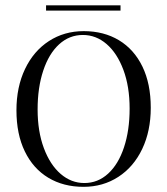

<svg xmlns="http://www.w3.org/2000/svg" viewBox="-20 -701 638 732"><path d="M554.8 -290.3Q554.8 -201.6 522.2 -133.1Q489.5 -64.5 431 -26.6Q372.6 11.3 298.4 11.3Q221.8 11.3 164.1 -23.4Q106.5 -58.1 74.6 -123.8Q42.7 -189.5 42.7 -280.6Q42.7 -369.4 75.4 -437.9Q108.1 -506.5 166.5 -544.4Q225 -582.3 299.2 -582.3Q375.8 -582.3 433.5 -547.6Q491.1 -512.9 523 -447.2Q554.8 -381.5 554.8 -290.3ZM123.4 -283.9Q123.4 -200 147.2 -136.3Q171 -72.6 211.3 -37.9Q251.6 -3.2 301.6 -3.2Q353.2 -3.2 392.3 -39.1Q431.5 -75 452.8 -139.5Q474.2 -204 474.2 -287.1Q474.2 -371 450.4 -434.7Q426.6 -498.4 386.3 -533.1Q346 -567.7 296 -567.7Q244.4 -567.7 205.2 -531.9Q166.1 -496 144.8 -431.5Q123.4 -366.9 123.4 -283.9ZM439.5 -660.5H155.6V-680.6H439.5Z"/></svg>

Font: Playfair Display
Style: Regular
Weight: 400
Designer: Claus Eggers Sørensen
Foundry: Claus Eggers Sørensen
Version: Version 1.005; ttfautohint (v1.2) -l 10 -r 42 -G 200 -x 21 -